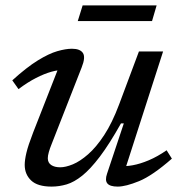

<svg xmlns="http://www.w3.org/2000/svg" viewBox="-20 -681 672 711"><path d="M376.5 -38 438.5 -224H428Q385 -147.5 349.8 -101Q314.5 -54.5 284.5 -30.5Q254.5 -6.5 226.8 1.8Q199 10 171 10Q119 10 95.2 -12.8Q71.5 -35.5 71.5 -70.5Q71.5 -88.5 77.8 -115.2Q84 -142 103 -191L204.5 -450L219 -421.5Q198 -423 171 -415.5Q144 -408 113.2 -392.2Q82.5 -376.5 48.5 -351L25.5 -383.5Q79 -432 120 -457.2Q161 -482.5 192.2 -491.5Q223.5 -500.5 246.5 -500.5Q276.5 -500.5 287 -484.8Q297.5 -469 282.5 -431.5L171 -147Q164.5 -131 160.8 -117.8Q157 -104.5 157 -95Q157 -78.5 169.5 -70Q182 -61.5 203 -61.5Q223 -61.5 249.8 -72.5Q276.5 -83.5 306.5 -109.8Q336.5 -136 366 -181Q395.5 -226 421 -294L494.5 -490.5H584L438.5 -38.5L422 -66.5Q443.5 -64 471.2 -69Q499 -74 531 -87.5Q563 -101 597 -124.5L616.5 -93.5Q544.5 -30.5 495 -10.2Q445.5 10 416 10Q387 10 377.5 -1.8Q368 -13.5 376.5 -38ZM268 -603 286 -661H560L543 -603Z"/></svg>

Font: Newsreader 9pt
Style: Italic
Weight: 400
Italic angle: -17°
Designer: Hugues Gentile
Foundry: Production Type
Version: Version 1.003